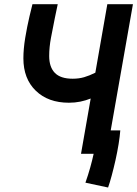

<svg xmlns="http://www.w3.org/2000/svg" viewBox="-20 -713 636 890"><path d="M481 156.2 376 133.8Q388.7 97.7 398.2 63.7Q407.7 29.8 414.1 0H355.5L400.4 -256.3Q377.4 -247.1 352.3 -241.9Q327.1 -236.8 299.3 -236.8Q203.1 -236.8 145.8 -292.5Q88.4 -348.1 88.4 -442.4Q88.4 -485.8 96.9 -537.6Q105.5 -589.4 116.7 -637.2L130.4 -693.4H247.6L234.4 -630.4Q224.6 -582 216.3 -537.8Q208 -493.7 208 -453.6Q208 -401.9 234.4 -375Q260.7 -348.1 316.9 -348.1Q345.7 -348.1 370.1 -355.2Q394.5 -362.3 421.9 -376L477.5 -693.4H596.2L493.2 -108.4H537.6Q535.6 -81.5 529.8 -45.2Q523.9 -8.8 515.4 29.3Q506.8 67.4 497.8 100.8Q488.8 134.3 481 156.2Z"/></svg>

Font: Cascadia Mono NF SemiBold
Style: Italic
Weight: 600
Italic angle: -10°
Monospace: yes
Designer: Aaron Bell
Foundry: Saja Typeworks
Version: Version 2404.023; ttfautohint (v1.8.4)